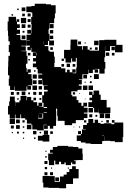

<svg xmlns="http://www.w3.org/2000/svg" viewBox="-20 -741 683 1028"><path d="M60 -107H32V-128H23V-174H29V-198H33V-224H59V-198H63V-174H64V-193H84V-203H90V-227H122V-204H125V-222H147V-204H159V-218H173V-204H159V-194H179V-175H186V-191H206V-171H190V-169H213V-191H206V-231H232H216V-251H235V-260H215V-282H235V-284H209V-311H207V-290H185V-312H206V-320H185V-342H206V-347H182V-371H176V-381H156V-401H173V-412H157V-430H173V-441H156V-461H173V-463H148V-485H145V-472H127V-490H140V-497H122V-525H140V-527H122V-555H145V-561H126V-581H146V-562H148V-589H149V-612H147V-650H153V-673H148V-676H121V-706H148V-709H166V-721H226V-718H253V-713H278V-669H274V-643H270V-617H246V-612H267V-590H245V-611H243V-584H240V-560H245V-524H269V-498H243V-522H218H237V-500H219V-494H239V-470H245V-464H269V-438H273V-404H271V-382H307V-375H330V-354H339V-368H353V-354H367V-370H385V-352H369V-349H388V-379H391V-406V-431H369H386V-411H366V-428H361V-406H331V-428H323V-474H357V-500H358V-529H394V-500H395V-494H419V-475H423V-494H449V-475H460V-470H485H510V-497H511V-526H539V-528H569H603V-501H636V-461H596V-494H569V-468H543V-434H539V-409H544V-373H540V-347H512V-372H489V-370H505V-352H487V-368H477V-350H455V-368H453V-344H424V-343H421V-316H402V-313H418V-289H402V-282H417V-260H395V-252H362V-232H367V-225H390V-205H400V-191H416V-174H426V-191H446V-171H429V-164H449V-138H429V-133H448V-109H429V-98H399H386V-81H366V-98V-71H326V-94H289V-121H286V-159H280V-146H281V-96H280V-67H265V-52H247V-67H236V-51H216V-71H232V-73H214V-43H178V-48H153V-73H148V-79H124V-100H115V-108H93V-128H89V-108H63V-128H60ZM116 -681H96V-701H116ZM80 -687H72V-695H80ZM144 -653H128V-669H144ZM113 -654H99V-668H113ZM50 -657H42V-665H50ZM58 -259H34V-282H27V-320H30V-338H23V-384H24V-413H25V-442H33V-462H27V-500H32V-520H25V-548H23V-576H21V-626H26V-651H66V-626H69V-638H83V-624H71V-611H86V-591H71V-582H87V-560H69V-554H89V-529H94V-526H121V-496H94V-493H118V-469H94V-467H122V-442H127V-400H119V-378H103H123V-356H127V-370H145V-352H131V-344H149V-318H131H153V-284H129V-281H146V-261H126V-278H122V-255H90H60V-279H58ZM120 -617H92V-645H120ZM144 -623H128V-639H144ZM116 -591H96V-611H116ZM144 -593H128V-609H144ZM265 -562H247V-580H265ZM111 -566H101V-576H111ZM116 -531H96V-551H116ZM265 -532H247V-550H265ZM508 -499H484V-523H508ZM414 -503H398V-519H414ZM215 -504V-519H214V-504ZM439 -508H433V-514H439ZM543 -468V-494H542V-468ZM595 -472H577V-490H595ZM263 -474H249V-488H263ZM503 -474H489V-488H503ZM471 -476H461V-486H471ZM565 -442H547V-460H565ZM178 -444V-458H176V-444ZM143 -444H129V-458H143ZM593 -444H579V-458H593ZM322 -415H310V-427H322ZM140 -417H132V-425H140ZM355 -382H337V-400H355ZM383 -384H369V-398H383ZM323 -384H309V-398H323ZM170 -357H162V-365H170ZM509 -318H483V-344H509ZM177 -320H155V-342H177ZM446 -321H426V-341H446ZM470 -327H462V-335H470ZM176 -291H156V-311H176ZM471 -296H461V-306H471ZM439 -298H433V-304H439ZM448 -259H424V-283H448ZM478 -259H454V-283H478ZM178 -259H154V-283H178ZM205 -262H187V-280H205ZM508 -139H484V-163H501H478V-168H453V-194H473V-232H457V-250H475V-234H481V-256H511V-234H519V-206H551V-166H571V-136H543V-134H509V-156H508ZM116 -231H96V-251H116ZM204 -233H188V-249H204ZM174 -233H158V-249H174ZM54 -233H38V-249H54ZM83 -234H69V-248H83ZM382 -235H370V-247H382ZM141 -236H131V-246H141ZM408 -239H404V-243H408ZM473 -204H459V-218H473ZM201 -206H191V-216H201ZM80 -207H72V-215H80ZM438 -209H434V-213H438ZM214 -163H232V-168H214V-136H231V-139H214ZM478 -139H454V-163H478ZM569 -108H543V-134H569ZM207 -110H185V-127H184V-106H208V-109H211V-133H190V-132H207ZM538 -109H514V-133H538ZM474 -113H458V-129H474ZM501 -116H491V-126H501ZM60 -77H32V-105H60ZM527 30H465V27H438V22H413V14H391V-16H413V-23H398V-39H414V-24H419V-48H439V-50H425V-72H445V-82H453V-104H479V-83H487V-100H505V-83H518V-78H536V-81H576V-76H592V-84H579V-98H593V-85H640V-55V-7H637V20H595V15H570V13H542V-10H541V14H527ZM86 -81H66V-101H86ZM563 -84H549V-98H563ZM112 -85H100V-97H112ZM442 -85H430V-97H442ZM529 -88H523V-94H529ZM148 -49H124V-73H148ZM86 -51H66V-71H86ZM54 -53H38V-69H54ZM110 -57H102V-65H110ZM409 -58H403V-64H409ZM378 -59H374V-63H378ZM237 -20H215V-42H237ZM175 -22H157V-40H175ZM263 -24H249V-38H263ZM81 -26H71V-36H81ZM110 -27H102V-35H110ZM200 -27H192V-35H200ZM49 -28H43V-34H49ZM244 17H208V12H183V-14H208V-19H244ZM527 -16H535V-18H527ZM170 3H162V-5H170ZM109 2H103V-4H109ZM270 143H242V117H238V81H263V77H248V61H263V46H287V40H345V44H371V46H399V54H421V82H423V116H394V117H376V120H385V138H367V129H360V143H332V129H325V138H307V125H296V139H276V119H290H270ZM229 72H223V66H229ZM230 103H222V95H230ZM234 137H218V121H234ZM240 263H212V237H208V201H244V202H273V233H298V231H301V204H321V194H337V180H351V164H366V149H386V164H401V214H371V244H334V267H298V265H270H240V237ZM232 165H220V153H232ZM259 162H253V156H259ZM349 162H343V156H349ZM234 197H218V181H234ZM264 197H248V181H264ZM296 229H276V209H296Z"/></svg>

Font: Rubik Storm
Style: Regular
Weight: 400
Designer: Hubert and Fischer, NaN
Foundry: Hubert and Fischer, NaN
Version: Version 2.201